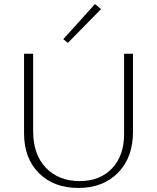

<svg xmlns="http://www.w3.org/2000/svg" viewBox="-20 -924 777 950"><path d="M316 -712 293 -730 450 -904 480 -879ZM99 -264V-658H144V-274Q144 -160 207 -94Q270 -28 374 -28Q475 -28 534.5 -91Q594 -154 594 -261V-658H638V-271Q638 -145 564 -69.5Q490 6 368 6Q246 6 172.5 -67.5Q99 -141 99 -264Z"/></svg>

Font: EauTest Light
Style: Regular
Weight: 300
Designer: Christian Thalmann (Catharsis Fonts)
Version: Version 0.001;PS 000.001;hotconv 1.0.88;makeotf.lib2.5.64775